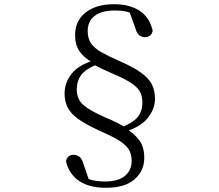

<svg xmlns="http://www.w3.org/2000/svg" viewBox="-20 -773 1040 913"><path d="M483 120Q405 120 357 88Q309 56 294 -5Q296 -21 306 -29Q316 -37 329 -37Q344 -37 356.5 -28.5Q369 -20 376 4L407 94L368 62Q390 76 416.5 83Q443 90 479 90Q542 90 574 63.5Q606 37 606 -8Q606 -42 590.5 -65Q575 -88 540 -108.5Q505 -129 448 -154Q387 -182 351.5 -207.5Q316 -233 301.5 -262.5Q287 -292 287 -328Q287 -381 322.5 -424.5Q358 -468 438 -489L439 -495L449 -469Q389 -447 367 -417.5Q345 -388 345 -348Q345 -322 355 -301Q365 -280 394.5 -260Q424 -240 480 -215Q513 -201 537 -189Q561 -177 582 -164V-160Q618 -138 642 -106.5Q666 -75 666 -22Q666 39 620 79.5Q574 120 483 120ZM523 -753Q594 -753 642 -723Q690 -693 706 -628Q704 -612 693.5 -604Q683 -596 669 -596Q656 -596 643.5 -604.5Q631 -613 624 -638L592 -727L634 -695Q611 -710 586.5 -716.5Q562 -723 525 -723Q463 -723 430 -697.5Q397 -672 397 -625Q397 -591 412.5 -567.5Q428 -544 462.5 -524.5Q497 -505 552 -481Q616 -453 652 -426.5Q688 -400 702.5 -371Q717 -342 717 -303Q717 -254 681 -210Q645 -166 564 -144L563 -140L553 -166Q609 -187 633 -214.5Q657 -242 657 -286Q657 -311 648 -332Q639 -353 610 -374Q581 -395 520 -421Q490 -434 466.5 -445Q443 -456 421 -469V-475Q380 -498 358.5 -528.5Q337 -559 337 -606Q337 -674 387 -713.5Q437 -753 523 -753Z"/></svg>

Font: Noto Serif KR ExtraLight
Style: Regular
Weight: 400
Version: Version 2.002-H1;hotconv 1.1.0;makeotfexe 2.6.0